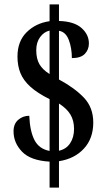

<svg xmlns="http://www.w3.org/2000/svg" viewBox="-20 -780 491 879"><path d="M207 -40Q120 -45 81 -85.5Q42 -126 42 -179Q42 -213 63.5 -231.5Q85 -250 114 -250Q117 -179 138 -138.5Q159 -98 207 -89V-326Q151 -354 119 -383Q87 -412 73.5 -445.5Q60 -479 60 -521Q60 -591 102 -632.5Q144 -674 207 -683V-760H250V-684Q319 -682 353 -652Q387 -622 387 -581Q387 -553 368.5 -533.5Q350 -514 309 -514Q309 -560 295 -597Q281 -634 250 -639V-416Q321 -378 364 -333Q407 -288 407 -219Q407 -146 364 -99.5Q321 -53 250 -42V79H207ZM207 -640Q181 -634 163.5 -610Q146 -586 146 -550Q146 -511 160.5 -486Q175 -461 207 -441ZM250 -90Q283 -97 301 -124Q319 -151 319 -190Q319 -228 302.5 -255.5Q286 -283 250 -306Z"/></svg>

Font: Noto Serif Thai ExtraCondensed SemiBold
Style: Regular
Weight: 600
Width: 2
Designer: Monotype Design Team
Foundry: Monotype Imaging Inc.
Version: Version 2.001; ttfautohint (v1.8.4.7-5d5b)